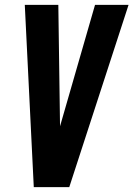

<svg xmlns="http://www.w3.org/2000/svg" viewBox="-20 -770 549 790"><path d="M119 0 82 -750H220L227 -250.5L371 -750H509L265 0Z"/></svg>

Font: Mohave
Style: Bold Italic
Weight: 700
Italic angle: -8°
Designer: Gumpita Rahayu
Foundry: Tokotype
Version: Version 2.003; ttfautohint (v1.8.3)